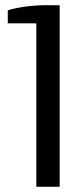

<svg xmlns="http://www.w3.org/2000/svg" viewBox="-20 -720 320 740"><path d="M120 0V-630H10V-680Q33 -688 74 -694Q115 -700 160 -700H210V0Z"/></svg>

Font: Cuprum
Style: Regular
Weight: 400
Designer: Jovanny Lemonad
Foundry: Jovanny Lemonad
Version: Version 3.000